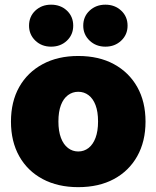

<svg xmlns="http://www.w3.org/2000/svg" viewBox="-20 -773 655 804"><path d="M307.6 10.7Q222.2 10.7 158.7 -23.2Q95.2 -57.1 60.5 -118.9Q25.9 -180.7 25.9 -263.7Q25.9 -347.2 60.5 -408.7Q95.2 -470.2 158.7 -504.4Q222.2 -538.6 307.6 -538.6Q394 -538.6 457 -504.4Q520 -470.2 554.7 -408.7Q589.4 -347.2 589.4 -263.7Q589.4 -180.7 554.7 -118.9Q520 -57.1 457 -23.2Q394 10.7 307.6 10.7ZM307.6 -138.7Q332 -138.7 350.8 -153.3Q369.6 -168 380.1 -196Q390.6 -224.1 390.6 -264.2Q390.6 -305.2 380.1 -332.8Q369.6 -360.4 350.8 -374.5Q332 -388.7 307.6 -388.7Q283.7 -388.7 264.6 -374.5Q245.6 -360.4 235.1 -332.8Q224.6 -305.2 224.6 -264.2Q224.6 -224.1 235.1 -196Q245.6 -168 264.6 -153.3Q283.7 -138.7 307.6 -138.7ZM421.4 -577.6Q381.8 -577.6 355.2 -603Q328.6 -628.4 328.6 -665.5Q328.6 -703.6 355.2 -728.5Q381.8 -753.4 421.4 -753.4Q460.9 -753.4 487.5 -728.5Q514.2 -703.6 514.2 -665.5Q514.2 -627.9 487.5 -602.8Q460.9 -577.6 421.4 -577.6ZM193.8 -577.6Q154.3 -577.6 127.9 -603Q101.6 -628.4 101.6 -665.5Q101.6 -703.6 127.9 -728.5Q154.3 -753.4 193.8 -753.4Q233.9 -753.4 260.3 -728.5Q286.6 -703.6 286.6 -665.5Q286.6 -627.9 260.3 -602.8Q233.9 -577.6 193.8 -577.6Z"/></svg>

Font: Inter 24pt Black
Style: Regular
Weight: 900
Designer: Rasmus Andersson
Foundry: rsms
Version: Version 4.001;git-66647c0bb